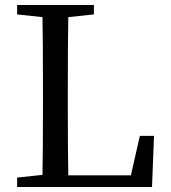

<svg xmlns="http://www.w3.org/2000/svg" viewBox="-20 -753 688 773"><path d="M49 0V-38L151 -49Q153 -146 153 -336V-393Q153 -589 151 -684L49 -695V-733H358V-695L255 -684Q253 -588 253 -394V-321Q253 -143 255 -47H507L543 -206H600L592 0Z"/></svg>

Font: GenRyuMin TW M
Style: Regular
Weight: 500
Version: Version 1.501;PS 1;hotconv 16.6.51;makeotf.lib2.5.65220